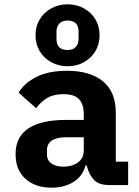

<svg xmlns="http://www.w3.org/2000/svg" viewBox="-20 -855 640 887"><path d="M487 0Q438 0 415.5 -22.5Q393 -45 382 -85L380 -91H375Q362 -41 319.5 -14.5Q277 12 218 12Q143 12 97.5 -29Q52 -70 52 -143Q52 -223 111.5 -262Q171 -301 284 -301H367V-327Q367 -373 345.5 -396.5Q324 -420 273 -420Q227 -420 197.5 -402Q168 -384 147 -355L66 -427Q92 -471 148 -499.5Q204 -528 290 -528Q396 -528 455.5 -479.5Q515 -431 515 -333V-108H572V0ZM274 -85Q313 -85 340 -104.5Q367 -124 367 -160V-221H288Q197 -221 197 -161V-141Q197 -114 218 -99.5Q239 -85 274 -85ZM292 -549Q251 -549 217 -567.5Q183 -586 163.5 -618.5Q144 -651 144 -692Q144 -733 163.5 -765.5Q183 -798 217 -816.5Q251 -835 292 -835Q334 -835 367.5 -816.5Q401 -798 420.5 -766Q440 -734 440 -692Q440 -651 420.5 -618.5Q401 -586 367.5 -567.5Q334 -549 292 -549ZM292 -624Q317 -624 330 -638Q343 -652 343 -675V-709Q343 -760 292 -760Q267 -760 254 -746Q241 -732 241 -709V-675Q241 -624 292 -624Z"/></svg>

Font: Lilex Nerd Font
Style: Bold
Weight: 700
Designer: Mike Abbink, Paul van der Laan, Pieter van Rosmalen, Mikhael Khrustik
Foundry: Mikhael Khrustik
Version: Version 2.400; ttfautohint (v1.8.4.7-5d5b);Nerd Fonts 3.3.0